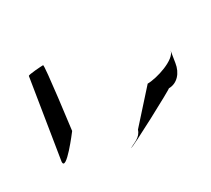

<svg xmlns="http://www.w3.org/2000/svg" viewBox="-138 -957 1307 1192"><g transform="rotate(-30 516.0 -361.0)"><path d="M77 -145C70 -65 229 -276 229 -276C230 -284 287 -720 277 -720C266 -720 168 -714 167 -706ZM494 -2C492 9 892 -205 881 -205C941 -205 985 -254 995 -321L1008 -403C999 -344 849 -296 782 -296L587 -79C572 -31 526 -20 494 -2Z"/></g></svg>

Font: Ampere
Style: ExtIta
Weight: 400
Version: Version 1